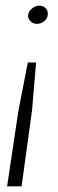

<svg xmlns="http://www.w3.org/2000/svg" viewBox="-20 -518 205 676"><path d="M107 -298 93 -131 56 138H5L45 -129L78 -298ZM119 -498Q133 -498 141.5 -488.5Q150 -479 148 -465Q147 -453 135.5 -443.5Q124 -434 110 -434Q96 -434 87 -443.5Q78 -453 79 -465Q81 -479 93 -488.5Q105 -498 119 -498Z"/></svg>

Font: Alumni Sans Thin Light
Style: Italic
Weight: 300
Italic angle: -8°
Version: Version 1.016